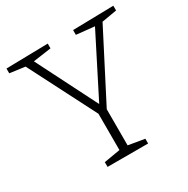

<svg xmlns="http://www.w3.org/2000/svg" viewBox="-158 -835 955 976"><g transform="rotate(-30 319.0 -347.5)"><path d="M199 0V-28L294 -44V-257L93 -650L4 -662V-690L249 -695V-667L143 -652L322 -298L501 -651L395 -662V-690L634 -695V-667L546 -652L342 -256V-44L437 -28V0Z"/></g></svg>

Font: Bitter Light
Style: Regular
Weight: 300
Designer: Sol Matas, and Bitter project Authors
Foundry: Sol Matas
Version: Version 2.001